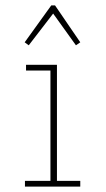

<svg xmlns="http://www.w3.org/2000/svg" viewBox="-20 -688 390 708"><path d="M72 0V-21H166V-428H76V-449H190V-21H276V0ZM86 -521 71 -532 169 -668H183L276 -532L260 -521L176 -638Z"/></svg>

Font: Inconsolata ExtraCondensed ExtraLight
Style: Regular
Weight: 200
Width: 2
Monospace: yes
Designer: Raph Levien, Cyreal, Brenton Simpson
Foundry: Raph Levien, Cyreal, Google
Version: Version 3.001; ttfautohint (v1.8.2.53-6de2)